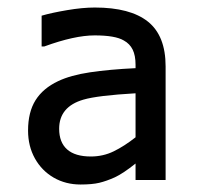

<svg xmlns="http://www.w3.org/2000/svg" viewBox="-20 -762 533 518"><path d="M426.8 -276.4H345.7V-320.8Q312 -293.9 290 -283.7Q267.1 -273.4 247.8 -268.8Q228.5 -264.2 197.3 -264.2Q157.2 -264.2 125 -282.7Q92.8 -301.3 74.2 -334.5Q55.7 -367.7 55.7 -409.7Q55.7 -459.5 75.9 -491.7Q96.2 -523.9 136.7 -543Q170.4 -559.1 222.7 -566.9Q274.9 -574.7 345.7 -578.1V-587.4Q345.7 -612.3 337.9 -628.2Q330.1 -644 314 -652.8Q291 -666.5 235.4 -666.5Q181.2 -666.5 99.6 -636.7H92.3V-719.7Q119.1 -727.5 160.9 -734.6Q202.6 -741.7 235.8 -741.7Q331.5 -741.7 379.2 -703.6Q426.8 -665.5 426.8 -583ZM345.7 -510.3Q243.2 -504.4 205.1 -493.2Q139.6 -474.1 139.6 -414.6Q139.6 -377.9 161.1 -358.9Q182.6 -339.8 225.1 -339.8Q258.3 -339.8 286.9 -353.8Q315.4 -367.7 345.7 -391.6Z"/></svg>

Font: SG Kara Bold
Style: Regular
Weight: 400
Designer: Damoon Khanjanzadeh
Version: Version 1.000